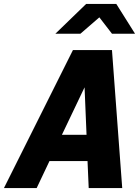

<svg xmlns="http://www.w3.org/2000/svg" viewBox="-75 -954 705 974"><path d="M-55 0 295 -700H493L545 0H375L369 -137H176L111 0ZM239 -270H364L354 -511ZM206 -783 362 -934H515L610 -783H493L429 -866L333 -783Z"/></svg>

Font: Red Hat Mono
Style: Bold Italic
Weight: 700
Italic angle: -12°
Monospace: yes
Designer: Pentagram, MCKL
Foundry: Pentagram, MCKL
Version: Version 1.023; ttfautohint (v1.8.3)